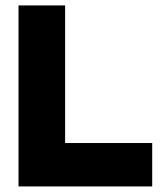

<svg xmlns="http://www.w3.org/2000/svg" viewBox="-20 -670 594 690"><path d="M527 0H46.5V-650.5H214V-156H527Z"/></svg>

Font: Overused Grotesk ExtraBold
Style: Regular
Weight: 800
Version: Version 0.004